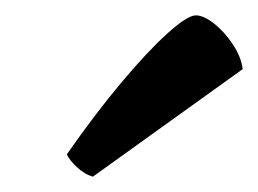

<svg xmlns="http://www.w3.org/2000/svg" viewBox="-20 -795 336 250"><path d="M101 -565Q90 -568 80 -577.5Q70 -587 67 -594Q104 -647 138 -687.5Q172 -728 198 -751.5Q224 -775 235 -775Q245 -775 258.5 -764.5Q272 -754 283 -737.5Q294 -721 296 -705Z"/></svg>

Font: Texturina Medium 12pt
Style: Bold Italic
Weight: 700
Italic angle: -11°
Version: Version 1.002